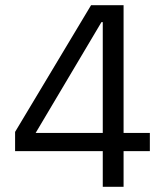

<svg xmlns="http://www.w3.org/2000/svg" viewBox="-20 -718 640 738"><path d="M455 0V-137H556V-207H455V-698H330L38 -211V-137H375V0ZM370 -633H375V-207H117Z"/></svg>

Font: IBM Plex Thai Looped
Style: Regular
Weight: 400
Designer: Mike Abbink, Paul van der Laan, Pieter van Rosmalen, Ben Mitchell, Mark Frömberg
Foundry: Bold Monday
Version: Version 1.0